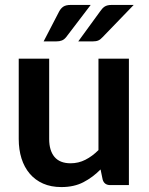

<svg xmlns="http://www.w3.org/2000/svg" viewBox="-20 -751 604 779"><path d="M503 -513V0H427.5Q403 0 396.5 -22.5L388 -63.5Q356.5 -31.5 318.5 -11.8Q280.5 8 229 8Q187 8 154.8 -6.2Q122.5 -20.5 100.5 -46.5Q78.5 -72.5 67.2 -108.2Q56 -144 56 -187V-513H179.5V-187Q179.5 -140 201.2 -114.2Q223 -88.5 266.5 -88.5Q298.5 -88.5 326.5 -102.8Q354.5 -117 379.5 -142V-513ZM348 -731 248.5 -600.5Q240.5 -590.5 231 -586.8Q221.5 -583 207.5 -583H157L220 -704.5Q227 -717.5 237.2 -724.2Q247.5 -731 267.5 -731ZM522.5 -731 396.5 -600.5Q387.5 -590.5 378.8 -586.8Q370 -583 355.5 -583H297.5L386 -704.5Q390.5 -711 394.8 -715.8Q399 -720.5 404.2 -724Q409.5 -727.5 416.5 -729.2Q423.5 -731 433.5 -731Z"/></svg>

Font: LatoLatin
Style: Bold
Weight: 700
Designer: Lukasz Dziedzic with Adam Twardoch and Botio Nikoltchev
Foundry: tyPoland Lukasz Dziedzic
Version: Version 2.015; 2015-08-06; http://www.latofonts.com/